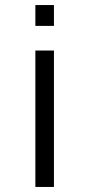

<svg xmlns="http://www.w3.org/2000/svg" viewBox="-20 -560 354 760"><path d="M120 -540V-457.5H193.5V-540ZM120 180H193.5V-360H120Z"/></svg>

Font: Eudonet
Style: Regular
Weight: 400
Designer: Mikhail Sharanda
Foundry: Mikhail Sharanda
Version: Version 4.503;Glyphs 3.1.2 (3151)